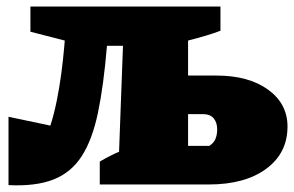

<svg xmlns="http://www.w3.org/2000/svg" viewBox="-20 -564 899 587"><path d="M6 2V-207L134 -180Q145 -214 153.5 -256Q162 -298 167.5 -340Q173 -382 176 -417L178 -440L73 -467V-544H654V-470Q636 -463 611 -455.5Q586 -448 555 -440V-333H642Q740 -333 799.5 -290Q859 -247 859 -177Q859 -96 794 -48Q729 0 618 0H285V-70Q302 -80 318 -88Q334 -96 344 -100L356 -424H307Q297 -303 279.5 -219.5Q262 -136 229.5 -86Q197 -36 143 -15Q89 6 6 2ZM555 -118H620Q634 -127 639 -140Q644 -153 644 -168Q644 -190 633 -202.5Q622 -215 602 -215H555Z"/></svg>

Font: Piazzolla SC Black
Style: Regular
Weight: 900
Designer: Juan Pablo del Peral
Foundry: Huerta Tipografica
Version: Version 1.330